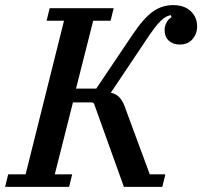

<svg xmlns="http://www.w3.org/2000/svg" viewBox="-46 -730 790 750"><path d="M-14 -49H54L204 -649H136L148 -698H398L386 -649H318L251 -384H330L470 -592Q492 -625 512 -648Q532 -671 551 -684.5Q570 -698 589.5 -704Q609 -710 630 -710Q674 -710 699 -686.5Q724 -663 724 -627Q724 -598 706 -577Q688 -556 656 -556Q630 -556 613.5 -571Q597 -586 597 -613Q597 -627 604 -641Q611 -655 624 -663L621 -671Q611 -669 602 -664Q593 -659 581.5 -648Q570 -637 556 -618.5Q542 -600 523 -571L387 -368Q409 -363 422.5 -347.5Q436 -332 447 -298L539 -49H600L588 0H438L321 -326L314 -330H239L168 -49H236L224 0H-26Z"/></svg>

Font: IBM Plex Serif Medium
Style: Italic
Weight: 500
Italic angle: -14°
Designer: Mike Abbink, Paul van der Laan, Pieter van Rosmalen
Foundry: Bold Monday
Version: Version 2.5